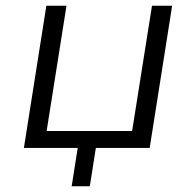

<svg xmlns="http://www.w3.org/2000/svg" viewBox="-20 -514 681 667"><path d="M229 133 250 0H63L141 -494H211L142 -59H439L508 -494H578L500 0H313L292 133Z"/></svg>

Font: Nunito Sans 7pt Light
Style: Italic
Weight: 300
Italic angle: -9°
Designer: Vernon Adams
Foundry: Vernon Adams
Version: Version 3.101;gftools[0.9.27]